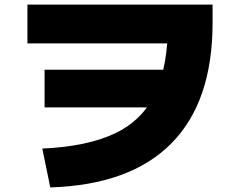

<svg xmlns="http://www.w3.org/2000/svg" viewBox="-20 -765 1040 840"><path d="M165 -115Q363 -124 484 -182Q605 -240 660 -358Q715 -476 715 -665L810 -575H100V-745H910V-665Q910 -320 730 -138Q550 44 200 55ZM175 -295V-460H795V-295Z"/></svg>

Font: M PLUS 2 Thin Black
Style: Regular
Weight: 900
Version: Version 1.001